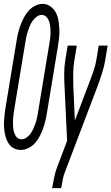

<svg xmlns="http://www.w3.org/2000/svg" viewBox="-40 -765 574 990"><path d="M67 8Q51 8 35.5 1.5Q20 -5 10 -17.5Q0 -30 -6 -45Q-12 -60 -15 -76.5Q-18 -93 -19 -110Q-20 -127 -19 -144Q-18 -161 -16 -178Q-14 -195 -11 -213L46 -558Q49 -577 54 -597Q59 -617 66 -636Q73 -655 83 -674Q93 -693 107 -709Q121 -725 140.5 -735Q160 -745 180 -745Q202 -745 220 -732Q238 -719 248 -700Q258 -681 261.5 -659Q265 -637 266 -614Q267 -591 264.5 -568Q262 -545 258 -522L201 -177Q198 -158 193 -138Q188 -118 181 -99Q174 -80 164 -61Q154 -42 140 -26.5Q126 -11 106.5 -1.5Q87 8 67 8ZM71 -47Q85 -47 97.5 -56Q110 -65 118.5 -77.5Q127 -90 133 -103.5Q139 -117 143.5 -130.5Q148 -144 151 -158Q154 -172 156 -186L213 -531Q216 -547 218 -562Q220 -577 220.5 -592.5Q221 -608 219.5 -623Q218 -638 214 -652Q210 -666 200 -677Q190 -688 175 -688Q161 -688 148.5 -678.5Q136 -669 127.5 -656.5Q119 -644 113.5 -630.5Q108 -617 103.5 -603.5Q99 -590 96 -576Q93 -562 91 -549L34 -204Q32 -192 30.5 -180.5Q29 -169 28 -157.5Q27 -146 27 -135Q27 -124 27.5 -112.5Q28 -101 30.5 -90.5Q33 -80 37.5 -70Q42 -60 50.5 -53.5Q59 -47 71 -47ZM229 205 230 198Q235 172 240 146.5Q245 121 255 96L306 -39L293 -315Q291 -350 291 -385.5Q291 -421 297 -457L309 -530H356L344 -457Q338 -422 337.5 -388.5Q337 -355 338 -321L346 -143L420 -338Q431 -367 441.5 -396.5Q452 -426 457 -457L469 -530H515L503 -457Q497 -421 485.5 -385.5Q474 -350 461 -315L296 119Q288 138 284 158Q280 178 277 198L275 205Z"/></svg>

Font: Iosevka Curly Light Oblique
Style: Regular
Weight: 300
Italic angle: -9°
Monospace: yes
Designer: Belleve Invis
Foundry: Belleve Invis
Version: Version 11.1.0; ttfautohint (v1.8.3)